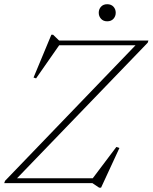

<svg xmlns="http://www.w3.org/2000/svg" viewBox="-29 -868 724 910"><path d="M674.5 -676 671 -665.5 41 -12 33.5 -23H410.5L522.5 -171.5L537 -166.5L450 21.5H441L409 0H-9L-5 -11L623 -663.5L642.5 -653.5H251.5L142 -496.5L130 -500.5L214.5 -703.5H222.5L251 -676ZM479 -767Q460.5 -767 449.8 -779Q439 -791 439 -807.5Q439 -824.5 449.8 -836.2Q460.5 -848 479 -848Q498 -848 508.8 -836.2Q519.5 -824.5 519.5 -807.5Q519.5 -791 508.8 -779Q498 -767 479 -767Z"/></svg>

Font: Newsreader 16pt 16pt ExtraLight
Style: Italic
Weight: 250
Italic angle: -17°
Version: Version 1.003